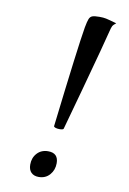

<svg xmlns="http://www.w3.org/2000/svg" viewBox="-84 -772 560 833"><g transform="rotate(10 196.5 -355.0)"><path d="M174 -219Q216 -577 231 -664Q236 -691 240.5 -702Q245 -713 254.5 -716.5Q264 -720 286 -720Q303 -720 315 -717.5Q327 -715 362 -705Q350 -696 346.5 -689Q343 -682 339 -665Q328 -619 267 -396L217 -215Q215 -210 199 -210Q189 -210 181.5 -212.5Q174 -215 174 -219ZM101 -37Q101 -67 119.5 -87Q138 -107 168 -107Q213 -107 213 -62Q213 -32 194.5 -11Q176 10 146 10Q125 10 113 -2Q101 -14 101 -37Z"/></g></svg>

Font: Charmonman
Style: Bold
Weight: 700
Designer: Ekaluck Peanpanawate
Foundry: Cadson Demak Co.,Ltd.
Version: Version 1.000; ttfautohint (v1.6)